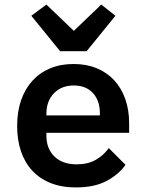

<svg xmlns="http://www.w3.org/2000/svg" viewBox="-20 -808 640 840"><path d="M243 -584 117 -739 183 -788 303 -673 423 -788 485 -739 359 -584ZM312 12Q250 12 202 -7Q154 -26 121.5 -61Q89 -96 72 -145.5Q55 -195 55 -257Q55 -320 72.5 -370Q90 -420 122 -455Q154 -490 199.5 -509Q245 -528 302 -528Q358 -528 403 -509.5Q448 -491 479.5 -457Q511 -423 528 -375Q545 -327 545 -269V-227H183V-214Q183 -158 218 -123.5Q253 -89 316 -89Q364 -89 398.5 -108.5Q433 -128 456 -160L529 -87Q501 -46 447.5 -17Q394 12 312 12ZM303 -434Q249 -434 216 -400Q183 -366 183 -310V-303H417V-312Q417 -368 386.5 -401Q356 -434 303 -434Z"/></svg>

Font: IBM Plex Mono SemiBold
Style: Regular
Weight: 600
Monospace: yes
Designer: Mike Abbink, Paul van der Laan, Pieter van Rosmalen
Foundry: Bold Monday
Version: Version 2.3